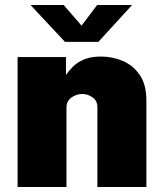

<svg xmlns="http://www.w3.org/2000/svg" viewBox="-20 -744 648 764"><path d="M50 0V-517H242.5V-445.5Q253.5 -462 270.5 -479Q287.5 -496 314.5 -507.5Q341.5 -519 382 -519Q427.5 -519 468.8 -501.5Q510 -484 536.2 -445.5Q562.5 -407 562.5 -344V0H367.5V-317.5Q367.5 -343 348.5 -356.5Q329.5 -370 307.5 -370Q293.5 -370 278.8 -364Q264 -358 254.2 -346.2Q244.5 -334.5 244.5 -317.5V0ZM238.5 -577.5 101.5 -724H233.5L304.5 -642L366.5 -724H505.5L371.5 -577.5Z"/></svg>

Font: Public Sans Black
Style: Regular
Weight: 900
Designer: The Public Sans Project Authors: Dan O. Williams and USWDS (Libre Franklin designed by Pablo Impallari and Rodrigo Fuenz
Version: Version 1.007